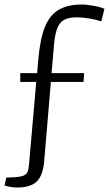

<svg xmlns="http://www.w3.org/2000/svg" viewBox="-23 -660 484 853"><path d="M218 -473 206 -335H351L348 -296H203L173 60Q167 121 139.5 147Q112 173 55 173Q24 173 -3 164L5 129Q49 128 69 124Q89 120 96.5 108.5Q104 97 106 70L138 -296H67V-335H142L147 -394Q155 -486 176 -539Q197 -592 237 -616Q277 -640 342 -640Q359 -640 389 -635Q419 -630 441 -621L427 -565Q404 -573 373.5 -578Q343 -583 319 -583Q284 -583 264 -573Q244 -563 233.5 -539.5Q223 -516 218 -473Z"/></svg>

Font: Changa ExtraLight
Style: Regular
Weight: 275
Designer: Eduardo Rodriguez Tunni
Foundry: Eduardo Rodriguez Tunni
Version: Version 2.002; ttfautohint (v1.5) -l 8 -r 50 -G 200 -x 14 -H